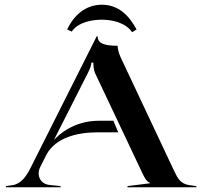

<svg xmlns="http://www.w3.org/2000/svg" viewBox="-20 -794 858 814"><path d="M265 -669 284 -660C312 -701 372 -710.5 412 -710.5C452 -710.5 512 -699.5 540 -657.5L559 -669C528 -727 483 -774 412 -774C342 -774 292 -728 265 -669ZM5 0H237V-5L189 -10C160.5 -13.2 143.9 -34 143.9 -58.7C143.9 -67.8 146.2 -77.5 151 -87L179.1 -142.5C218 -208.5 302.4 -233 394 -233H481.2L460.7 -282H399C324.4 -282 258.4 -252.6 208.9 -201.2L353.5 -486.5C363.7 -507.7 367.5 -520.5 367.5 -528.5H375.8C375.8 -515.5 377.2 -498.3 382.8 -484.5L584.5 -58C592.6 -40.9 601.5 -24 615.5 -19V-17L520.5 -5V0H812.5V-5L783.5 -9C745.9 -14.2 733.7 -36.6 717.5 -71L491.5 -551C481.8 -571.5 479.5 -589 478.5 -600C420.3 -600 394 -610.8 394 -640H390L109 -81C90.8 -44.7 67.9 -14 33 -9L5 -5Z"/></svg>

Font: Prida01
Style: Black
Weight: 900
Designer: gluk
Foundry: gluk
Version: Version 00.072